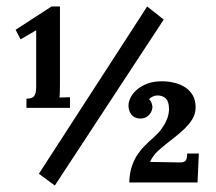

<svg xmlns="http://www.w3.org/2000/svg" viewBox="-20 -556 663 588"><path d="M481.4 -496.1 147.9 12.2 99.1 -23.9 430.7 -536.1ZM43 -435.5 27.8 -464.8 137.7 -536.1H163.6V-295.9Q163.6 -284.2 163.3 -273.4Q163.1 -262.7 162.1 -257.3L194.3 -258.3V-225.6H61V-253.9Q67.9 -253.9 73.5 -255.1Q79.1 -256.3 83 -260Q86.9 -263.7 88.9 -271Q90.8 -278.3 90.8 -291V-463.4ZM436.5 -252Q442.4 -246.6 444.6 -239.5Q446.8 -232.4 446.8 -228.5Q446.8 -223.1 444.6 -217Q442.4 -210.9 438 -205.6Q433.6 -200.2 426.3 -196.5Q418.9 -192.9 408.7 -192.9Q391.1 -193.8 382.3 -205.3Q373.5 -216.8 373.5 -232.9Q373.5 -244.6 380.1 -257.6Q386.7 -270.5 399.4 -281.5Q412.1 -292.5 431.2 -299.8Q450.2 -307.1 475.6 -307.1Q494.6 -307.1 513.2 -302.7Q531.7 -298.3 546.4 -289.1Q561 -279.8 570.1 -264.4Q579.1 -249 579.1 -227.1Q579.1 -207.5 569.1 -191.2Q559.1 -174.8 542.7 -159.4Q526.4 -144 506.1 -128.7Q485.8 -113.3 464.8 -94.7Q459.5 -89.8 455.8 -85.7Q452.1 -81.5 449.5 -77.6Q446.8 -73.7 444.3 -69.6Q441.9 -65.4 439.5 -60.1L531.2 -58.6Q541.5 -58.1 547.4 -63Q553.2 -67.9 553.2 -85.9H588.9L585 2.9H376Q376.5 -22.9 382.6 -43Q388.7 -63 398.9 -79.1Q409.2 -95.2 422.6 -108.9Q436 -122.6 451.2 -135.7Q465.3 -148.4 474.4 -160.9Q483.4 -173.3 488.5 -184.3Q493.7 -195.3 495.6 -204.6Q497.6 -213.9 497.6 -221.2Q497.6 -244.6 488 -254.2Q478.5 -263.7 461.9 -263.7Q454.6 -263.7 447 -260Q439.5 -256.3 436.5 -252Z"/></svg>

Font: Parastoo Print
Style: Print-Bold
Weight: 700
Foundry: Saber Rastikerdar (saber.rastikerdar@gmail.com)
Version: Version 1.0.0-alpha3